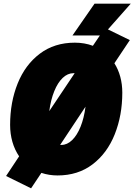

<svg xmlns="http://www.w3.org/2000/svg" viewBox="-20 -942 731 1044"><path d="M205 -2 149 82 13 15 84 -92Q60 -127 47.5 -170.5Q35 -214 35 -263Q35 -386 76 -488Q117 -590 196.5 -650Q276 -710 387 -710Q440 -710 485 -693L523 -749H374L494 -922H691L567 -782L686 -724L602 -598Q623 -565 634 -524.5Q645 -484 645 -438Q645 -315 604 -212Q563 -109 483.5 -48.5Q404 12 293 12Q247 12 205 -2ZM386 -544H379Q348 -544 321 -518.5Q294 -493 275 -446Q256 -399 248 -338ZM314 -154Q345 -154 372 -180Q399 -206 418 -253Q437 -300 445 -362L307 -154Z"/></svg>

Font: Azeret Mono Black
Style: Italic
Weight: 900
Italic angle: -12°
Designer: Martin Vácha
Foundry: Displaay
Version: Version 1.000; Glyphs 3.0.3, build 3074